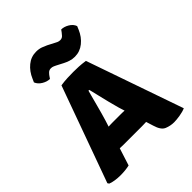

<svg xmlns="http://www.w3.org/2000/svg" viewBox="-220 -890 1016 1016"><g transform="rotate(-45 288.0 -381.5)"><path d="M199 -551Q225 -555 249.2 -556Q273.5 -557 293.5 -557Q312 -557 333.5 -556Q355 -555 382 -551L571 -7.5Q553.5 0.5 526.5 4.8Q499.5 9 483 9Q455.5 9 430 -1.5Q404.5 -12 391.5 -57L330 -254Q322.5 -280 314.8 -311Q307 -342 299.8 -372.8Q292.5 -403.5 286 -430H280Q269.5 -392 256.8 -343Q244 -294 232 -254.5L150.5 0Q136 3.5 119 5.2Q102 7 83.5 7Q63.5 7 43.2 4Q23 1 10 -4.5L4.5 -13ZM212 -96.5Q205 -96.5 198.5 -96.8Q192 -97 185.2 -97.2Q178.5 -97.5 171.5 -97.5H101L150 -220H211Q217.5 -220 224.2 -220.2Q231 -220.5 237.8 -220.8Q244.5 -221 251.5 -221H314Q321 -221 327 -220.8Q333 -220.5 339 -220.2Q345 -220 352 -220H417.5L461 -97.5H388Q380.5 -97.5 374 -97.2Q367.5 -97 361 -96.8Q354.5 -96.5 347.5 -96.5ZM252.5 -645.5Q249.5 -647 241 -650.8Q232.5 -654.5 223.5 -654.5Q209.5 -654.5 200.5 -645Q191.5 -635.5 188.5 -630.5L180 -618Q159 -618 137 -631.2Q115 -644.5 107 -665L115.5 -684Q132 -723 161.8 -747.5Q191.5 -772 230 -772Q251 -772 268 -765.8Q285 -759.5 295 -754.5L334.5 -734Q337.5 -732 346 -728.2Q354.5 -724.5 363.5 -724.5Q377.5 -724.5 386.2 -734.2Q395 -744 398.5 -749L407 -761Q428 -761 450 -748Q472 -735 479.5 -714L471.5 -695Q455 -656 424.8 -631.8Q394.5 -607.5 356.5 -607.5Q337.5 -607.5 321 -613Q304.5 -618.5 292 -625Z"/></g></svg>

Font: Signika SC
Style: Regular
Weight: 300
Designer: Anna Giedryś
Foundry: Anna Giedryś
Version: Version 2.000